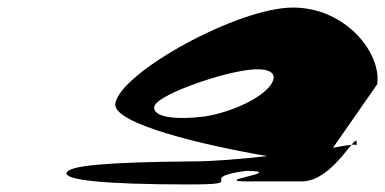

<svg xmlns="http://www.w3.org/2000/svg" viewBox="-20 -732 1019 508"><path d="M156 -274C153 -256 253 -244 479 -244C649 -244 489 -260 631 -280C746 -278 528 -252 637 -252H778C839 -252 887 -322 910 -349C899 -348 882 -345 861 -341L978 -509C990 -590 896 -712 755 -712C609 -712 298 -540 285 -458C277 -405 517 -348 687 -319C615 -311 544 -305 489 -305C263 -303 159 -294 156 -274ZM388 -449C392 -479 546 -532 618 -544C687 -557 721 -542 696 -507C671 -472 595 -436 523 -424C444 -414 385 -422 388 -449ZM910 -349C919 -350 923 -349 923 -347C926 -365 921 -362 910 -349Z"/></svg>

Font: Ampere
Style: UltExtIta
Weight: 400
Version: Version 1